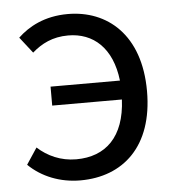

<svg xmlns="http://www.w3.org/2000/svg" viewBox="-46 -600 600 656"><g transform="rotate(-5 254.5 -272.0)"><path d="M81 -436C113 -464 151 -484 205 -484C291 -484 355 -428 368 -315H130V-250H369C363 -122 297 -60 196 -60C143 -60 98 -81 64 -112L27 -56C72 -12 135 13 204 13C350 13 457 -81 457 -271C457 -465 345 -557 210 -557C130 -557 75 -526 38 -491Z"/></g></svg>

Font: Source Han Sans CN Regular
Style: Regular
Weight: 400
Designer: Ryoko NISHIZUKA (kana & ideographs); Paul D. Hunt (Latin, Greek & Cyrillic); Wenlong ZHANG (bopomofo); Sandoll Communica
Foundry: Adobe Systems Incorporated
Version: Version 1.004;PS 1.004;hotconv 1.0.82;makeotf.lib2.5.63406